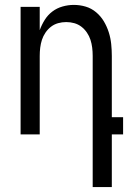

<svg xmlns="http://www.w3.org/2000/svg" viewBox="-20 -548 540 783"><path d="M358 215V-320Q358 -337 356 -353.5Q354 -370 349 -385.5Q344 -401 334.5 -415Q325 -429 312 -439Q299 -449 283 -453.5Q267 -458 250 -458Q233 -458 217 -453.5Q201 -449 188 -439Q175 -429 165.5 -415Q156 -401 151 -385.5Q146 -370 144 -353.5Q142 -337 142 -320V0H64V-520H142V-425Q150 -447 162.5 -467Q175 -487 193.5 -501Q212 -515 235 -521.5Q258 -528 281 -528Q306 -528 329.5 -521Q353 -514 372 -498Q391 -482 403.5 -461Q416 -440 423.5 -416.5Q431 -393 433.5 -368.5Q436 -344 436 -320V-70H482V0H436V215Z"/></svg>

Font: Moesevka
Style: Regular
Weight: 400
Monospace: yes
Designer: Belleve Invis
Foundry: Belleve Invis
Version: Version 32.5.0; ttfautohint (v1.8.4)